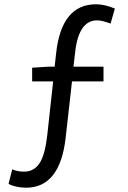

<svg xmlns="http://www.w3.org/2000/svg" viewBox="-20 -767 595 896"><path d="M496 -657Q456 -672 433 -672Q348 -672 331 -526L323 -456H463V-387H316L286 -121Q259 109 101 109Q51 108 20 91L37 23Q60 34 92 34Q142 34 168 -11Q191 -50 201 -140L228 -387H130V-451L207 -456H235L242 -519Q267 -747 428 -747Q469 -747 516 -727Z"/></svg>

Font: Source Han Sans K Regular
Style: Regular
Weight: 400
Designer: Ryoko NISHIZUKA  (kana & ideographs); Paul D. Hunt (Latin, Greek & Cyrillic); Wenlong ZHANG  (bopomofo); Sandoll Communi
Foundry: Adobe Systems Incorporated
Version: Version 1.00 July 18, 2014, initial release